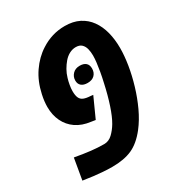

<svg xmlns="http://www.w3.org/2000/svg" viewBox="-158 -743 792 855"><g transform="rotate(-30 238.5 -315.5)"><path d="M170.9 9.8Q147 9.8 122.1 7.8Q97.2 5.9 76.7 3.4Q56.2 1 45.4 -1L24.4 -3.9L43 -112.3Q89.4 -104 124 -100.1Q158.7 -96.2 190.4 -96.2Q213.9 -96.2 232.7 -114Q251.5 -131.8 265.6 -155.8Q281.7 -183.1 297.1 -229.2Q312.5 -275.4 324.7 -331.5Q331.1 -358.9 335.2 -382.8Q339.4 -406.7 341.8 -427Q344.2 -447.3 344.2 -462.9Q344.2 -481.4 340.1 -497.6Q335.9 -513.7 325.4 -523.7Q314.9 -533.7 295.4 -533.7Q278.8 -533.7 262.7 -525.4Q246.6 -517.1 233.4 -501.5Q221.7 -487.8 211.7 -470.5Q201.7 -453.1 195.8 -432.6Q191.4 -418.5 188.5 -401.6Q185.5 -384.8 185.5 -371.1Q185.5 -348.6 191.2 -336.2Q196.8 -323.7 209.7 -318.4Q222.7 -313 244.6 -312L257.3 -310.5L210.9 -208L189.5 -211.4Q145.5 -216.8 115.2 -237.5Q85 -258.3 69.1 -291.3Q53.2 -324.2 53.2 -365.7Q53.2 -378.9 54.9 -394.3Q56.6 -409.7 60.5 -427.2Q73.2 -486.8 103.8 -531.2Q134.3 -575.7 176.3 -602.5Q233.4 -639.6 299.8 -639.6Q342.8 -639.6 374 -623.8Q405.3 -607.9 425.5 -579.6Q445.8 -551.3 455.6 -513.4Q465.3 -475.6 465.3 -431.6Q465.3 -392.6 457.8 -345.5Q450.2 -298.3 435.5 -249.3Q420.9 -200.2 399.9 -155Q378.9 -109.9 351.6 -74.7Q314 -26.9 272.7 -8.5Q231.4 9.8 170.9 9.8ZM262.7 -368.7Q242.2 -368.7 231 -378.2Q219.7 -387.7 219.7 -405.3Q219.7 -424.8 233.2 -439Q246.6 -453.1 269.5 -453.1Q289.6 -453.1 300.5 -443.6Q311.5 -434.1 311.5 -415Q311.5 -394.5 298.8 -381.6Q286.1 -368.7 262.7 -368.7Z"/></g></svg>

Font: Open Sans Condensed
Style: Italic
Weight: 400
Width: 3
Italic angle: -12°
Designer: Monotype Design Team
Foundry: Monotype Imaging Inc.
Version: Version 3.000